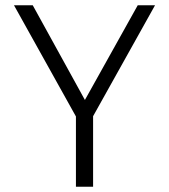

<svg xmlns="http://www.w3.org/2000/svg" viewBox="-20 -707 640 727"><path d="M332.5 -267V0H267.5V-266L33 -687H104L301.5 -328.5L501.5 -687H567Z"/></svg>

Font: Fira Code Light Light
Style: Regular
Weight: 300
Monospace: yes
Version: Version 5.002